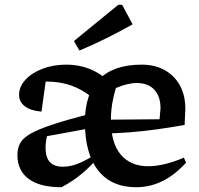

<svg xmlns="http://www.w3.org/2000/svg" viewBox="-20 -775 835 805"><path d="M551 10Q447 10 391.5 -60.5Q336 -131 336 -263Q336 -382 396 -443Q456 -504 574 -504Q630 -504 671.5 -480.5Q713 -457 735.5 -414.5Q758 -372 757 -315L754 -251Q691 -240 636.5 -232.5Q582 -225 527 -220.5Q472 -216 406 -215L407 -273L649 -275L653 -321Q653 -371 627 -399Q601 -427 553 -427Q535 -427 512 -421.5Q489 -416 466 -406Q456 -374 450.5 -340.5Q445 -307 445 -273Q445 -175 486.5 -126.5Q528 -78 601 -78Q633 -78 671 -87Q709 -96 751 -114L760 -93Q667 10 551 10ZM238 10Q147 10 100 -25Q53 -60 53 -125Q53 -154 65 -175.5Q77 -197 110 -215.5Q143 -234 204 -254Q265 -274 362 -299V-238L177 -204Q174 -191 172.5 -179Q171 -167 171 -156Q171 -115 189 -95.5Q207 -76 244 -76Q277 -76 314 -91.5Q351 -107 392 -137L396 -120Q361 -78 323 -46.5Q285 -15 238 10ZM366 -366Q287 -433 176 -433Q142 -433 107 -424L175 -458L154 -307Q108 -311 84 -329.5Q60 -348 60 -377Q60 -412 87 -441Q114 -470 159 -487Q204 -504 258 -504Q318 -504 369.5 -480Q421 -456 459 -410ZM313 -563 290 -603 476 -755H492L536 -673Q481 -642 425.5 -614.5Q370 -587 313 -563Z"/></svg>

Font: Piazzolla Thin
Style: Bold
Weight: 700
Version: Version 2.005